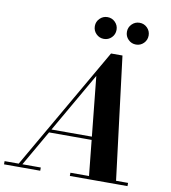

<svg xmlns="http://www.w3.org/2000/svg" viewBox="-150 -1062 1023 1149"><g transform="rotate(10 362.0 -487.5)"><path d="M27 0 468 -764.5H537.5L632.3 0H467.5L404.5 -617L49.5 0ZM-47.5 0V-19.5H172.5V0ZM352.5 0V-19.5H702.8V0ZM182.5 -235V-254.5H512.2V-235ZM605.1 -843Q577.8 -843 558.4 -862.3Q539 -881.6 539 -909.3Q539 -936.5 558.4 -955.9Q577.8 -975.3 605.1 -975.3Q632.5 -975.3 651.8 -955.9Q671 -936.5 671 -909.3Q671 -881.6 651.8 -862.3Q632.5 -843 605.1 -843ZM410.1 -843Q382.7 -843 363.4 -862.3Q344 -881.6 344 -909.3Q344 -936.5 363.4 -955.9Q382.7 -975.3 410.1 -975.3Q437.5 -975.3 456.8 -955.9Q476 -936.5 476 -909.3Q476 -881.6 456.8 -862.3Q437.5 -843 410.1 -843Z"/></g></svg>

Font: Bodoni Moda
Style: Italic
Weight: 400
Italic angle: -13°
Designer: Owen Earl
Foundry: indestructible type
Version: Version 2.005